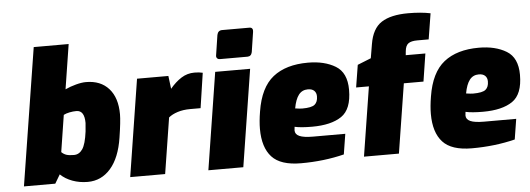

<svg xmlns="http://www.w3.org/2000/svg" viewBox="-50 -913 2931 1062"><g transform="rotate(-5 1415.5 -381.5)"><path d="M247 -49 218 0H44L165 -763H359L320 -515Q348 -528 380 -536.5Q412 -545 436 -545Q517 -545 562.5 -494Q608 -443 608 -351Q608 -312 594 -223Q577 -112 525.5 -53Q474 6 398 6Q353 6 313.5 -8.5Q274 -23 247 -49ZM410 -273Q414 -311 414 -320Q414 -390 369 -390Q351 -390 331 -386Q311 -382 298 -375L266 -171Q278 -159 293 -154Q308 -149 335 -149Q364 -149 382.5 -176Q401 -203 410 -273Z M719 -539H893L902 -467Q932 -503 965 -524Q998 -545 1038 -545Q1065 -545 1084 -540L1055 -346H997Q958 -346 927 -336Q896 -326 877 -310L828 0H634Z M1166 -630 1183 -741Q1188 -766 1211 -766H1363Q1374 -766 1378.5 -759Q1383 -752 1381 -741L1364 -630Q1359 -607 1338 -607H1186Q1175 -607 1169.5 -613.5Q1164 -620 1166 -630ZM1153 -539H1347L1262 0H1068Z M1372 -203Q1372 -245 1381 -299Q1402 -431 1474 -488Q1546 -545 1668 -545Q1760 -545 1821 -508Q1882 -471 1882 -376Q1882 -268 1824.5 -229Q1767 -190 1661 -190Q1599 -190 1564 -198Q1562 -186 1562 -178Q1562 -156 1586 -145.5Q1610 -135 1661 -135H1840L1822 -22Q1710 6 1582 6Q1469 6 1420.5 -47Q1372 -100 1372 -203ZM1702 -355Q1702 -375 1690 -386.5Q1678 -398 1655 -398Q1623 -398 1604 -373.5Q1585 -349 1576 -299Q1602 -295 1615 -295Q1667 -295 1684.5 -309.5Q1702 -324 1702 -355Z M1993 -385H1922L1942 -509L2017 -539L2030 -616Q2044 -702 2096 -735.5Q2148 -769 2244 -769Q2315 -769 2368 -758L2345 -615H2282Q2248 -615 2232 -603.5Q2216 -592 2213 -560L2211 -539H2320L2296 -385H2187L2126 0H1932Z M2321 -203Q2321 -245 2330 -299Q2351 -431 2423 -488Q2495 -545 2617 -545Q2709 -545 2770 -508Q2831 -471 2831 -376Q2831 -268 2773.5 -229Q2716 -190 2610 -190Q2548 -190 2513 -198Q2511 -186 2511 -178Q2511 -156 2535 -145.5Q2559 -135 2610 -135H2789L2771 -22Q2659 6 2531 6Q2418 6 2369.5 -47Q2321 -100 2321 -203ZM2651 -355Q2651 -375 2639 -386.5Q2627 -398 2604 -398Q2572 -398 2553 -373.5Q2534 -349 2525 -299Q2551 -295 2564 -295Q2616 -295 2633.5 -309.5Q2651 -324 2651 -355Z"/></g></svg>

Font: Exo Black
Style: Italic
Weight: 900
Italic angle: -9°
Designer: Natanael Gama
Foundry: Natanael Gama
Version: Version 1.500; ttfautohint (v1.6)